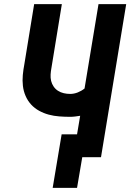

<svg xmlns="http://www.w3.org/2000/svg" viewBox="-20 -755 640 922"><path d="M233 147 276 -110H350L365 -199Q352 -197 340.5 -195.5Q329 -194 317 -194Q291 -194 264.5 -196Q238 -198 214 -204.5Q190 -211 168 -223Q146 -235 129.5 -253Q113 -271 103 -294Q93 -317 90 -342.5Q87 -368 89.5 -394.5Q92 -421 97 -447L144 -735H277L227 -429Q224 -413 223 -397Q222 -381 225.5 -366.5Q229 -352 237.5 -339.5Q246 -327 258.5 -319Q271 -311 286 -307.5Q301 -304 317 -304Q335 -304 353 -311Q371 -318 386 -330L453 -735H586L465 0H375L350 147Z"/></svg>

Font: Iosevka Extrabold Extended
Style: Italic
Weight: 800
Width: 7
Italic angle: -9°
Monospace: yes
Designer: Belleve Invis
Foundry: Belleve Invis
Version: Version 32.5.0; ttfautohint (v1.8.4)